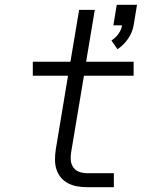

<svg xmlns="http://www.w3.org/2000/svg" viewBox="-20 -776 640 796"><path d="M467 -572 442 -608Q459 -619 471 -635.5Q483 -652 486 -671H450L464 -756H548L534 -671Q529 -642 511 -615.5Q493 -589 467 -572ZM341 0Q320 0 300 -3.5Q280 -7 262.5 -16Q245 -25 232.5 -40Q220 -55 214 -74Q208 -93 208 -113.5Q208 -134 211 -155L262 -462H116V-520H272L308 -735H373L337 -520H534V-462H328L275 -145Q272 -128 273.5 -111.5Q275 -95 284 -82Q293 -69 308.5 -63.5Q324 -58 341 -58H452V0Z"/></svg>

Font: Iosevka SS04 Lt Ex Obl
Style: Regular
Weight: 300
Width: 7
Italic angle: -9°
Monospace: yes
Designer: Belleve Invis
Foundry: Belleve Invis
Version: Version 19.0.0; ttfautohint (v1.8.4)